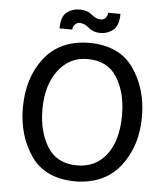

<svg xmlns="http://www.w3.org/2000/svg" viewBox="-58 -913 855 979"><g transform="rotate(5 369.0 -423.5)"><path d="M456 -857H519Q519 -797 490.5 -774Q462 -751 424 -751Q388 -751 364.5 -772Q341 -793 315 -793Q303 -793 292.5 -782.5Q282 -772 281 -756H216Q216 -816 244 -838.5Q272 -861 311 -861Q350 -861 373 -840.5Q396 -820 423 -820Q436 -820 445.5 -830Q455 -840 456 -857ZM370 -696Q528 -696 601 -591.5Q674 -487 674 -344Q674 -195 595 -92Q516 11 367 14Q210 14 137.5 -90Q65 -194 65 -337Q65 -490 143.5 -591.5Q222 -693 370 -696ZM165 -338Q165 -224 213.5 -146Q262 -68 366 -68Q461 -68 516.5 -141Q572 -214 572 -344Q572 -457 524 -535Q476 -613 372 -613Q279 -613 222 -536.5Q165 -460 165 -338Z"/></g></svg>

Font: Palanquin Medium
Style: Regular
Weight: 500
Designer: Pria Ravichandran
Version: Version 1.0.4